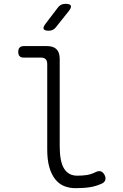

<svg xmlns="http://www.w3.org/2000/svg" viewBox="-20 -970 640 1000"><path d="M291 -209Q291 -128 314 -91.5Q337 -55 382 -55Q410 -55 432.5 -58.5Q455 -62 479 -74Q494 -81 505 -77.5Q516 -74 524 -60Q532 -45 528.5 -33Q525 -21 511 -14Q480 0 448.5 5Q417 10 373 10Q341 10 314 -1Q287 -12 267.5 -36.5Q248 -61 237 -99Q226 -137 226 -191V-637Q226 -653 218 -661.5Q210 -670 193 -670H104Q89 -670 82 -677.5Q75 -685 75 -700Q75 -715 82.5 -722.5Q90 -730 105 -730H224Q258 -730 274.5 -713.5Q291 -697 291 -663ZM234 -810Q212 -810 207.5 -819Q203 -828 217 -846L281 -930Q288 -940 298 -945Q308 -950 320 -950Q345 -950 349 -940.5Q353 -931 338 -912L271 -828Q264 -819 255 -814.5Q246 -810 234 -810Z"/></svg>

Font: Maple Mono NL ExtraLight
Style: Regular
Weight: 275
Monospace: yes
Designer: subframe7536
Version: Version 7.000